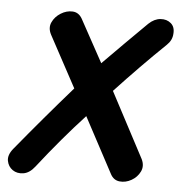

<svg xmlns="http://www.w3.org/2000/svg" viewBox="-71 -573 582 615"><g transform="rotate(5 220.0 -265.5)"><path d="M306 -22Q316 -3 335.5 -1Q355 1 373.5 -9.5Q392 -20 401 -38.5Q410 -57 400 -78L289 -288Q369 -374 448 -450Q465 -466 466 -487Q468 -509 454.5 -520.5Q441 -532 421 -530.5Q401 -529 383 -512Q313 -443 244 -373L169 -510Q158 -529 138.5 -530Q119 -531 100.5 -519.5Q82 -508 73.5 -489.5Q65 -471 76 -450L165 -285Q75 -182 -13 -75Q-30 -54 -26.5 -35.5Q-23 -17 -8.5 -7Q6 3 26 0Q46 -3 63 -25Q138 -121 211 -200L306 -22Z"/></g></svg>

Font: Balsamiq Sans
Style: Italic
Weight: 400
Italic angle: -12°
Designer: Michael Angeles
Foundry: Balsamiq SRL
Version: Version 1.020; ttfautohint (v1.8.4.7-5d5b);gftools[0.9.26]